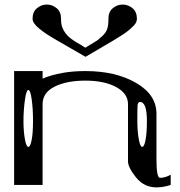

<svg xmlns="http://www.w3.org/2000/svg" viewBox="-20 -812 790 843"><path d="M125 -281.2Q125 -335 119.1 -376Q113.3 -417 104.5 -417Q95.7 -417 89.8 -376Q83 -328.1 83 -281.2Q83 -234.4 89.8 -198.2Q95.7 -167 104.5 -167Q113.3 -167 119.1 -198.2Q125 -228.5 125 -281.2ZM625 -281.2Q625 -364.3 594.7 -364.3Q585.9 -364.3 584 -350.6Q583 -341.8 583 -281.2Q583 -234.4 589.8 -198.2Q595.7 -167 604.5 -167Q613.3 -167 619.1 -198.2Q625 -228.5 625 -281.2ZM167 -500V-466.8Q246.1 -500 354.5 -500Q487.3 -500 577.1 -448.2Q667 -396.5 667 -312.5V-110.4Q667 -31.2 682.6 -31.2Q705.1 -31.2 729.5 -44.9V0Q697.3 10.7 667 10.7Q612.3 10.7 577.1 -33.2Q542 -77.1 542 -103.5V-354.5Q542 -402.3 488.3 -430.7Q436.5 -458 354.5 -458Q272.5 -458 219.7 -431.6Q167 -405.3 167 -354.5V-79.1V0H42V-500ZM581.1 -729.5Q581.1 -718.8 574.2 -708Q569.3 -700.2 552.7 -685.5Q536.1 -670.9 519.5 -660.2L473.6 -631.8L418.9 -599.6L355.5 -562.5L235.4 -631.8Q181.6 -662.1 153.3 -685.5Q123 -710 123 -729.5Q123 -759.8 141.6 -775.4Q161.1 -792 185.5 -792Q210 -792 229.5 -775.4Q248 -759.8 248 -729.5Q248 -707 252.9 -693.4Q258.8 -677.7 267.6 -666Q276.4 -654.3 290 -643.6Q305.7 -631.8 319.3 -624Q338.9 -613.3 354.5 -602.5L399.4 -629.9Q409.2 -634.8 428.7 -653.3Q445.3 -668 451.2 -686.5Q456.1 -701.2 456.1 -729.5Q456.1 -759.8 474.6 -775.4Q494.1 -792 518.6 -792Q543 -792 562.5 -775.4Q581.1 -759.8 581.1 -729.5Z"/></svg>

Font: okolaksMetalik
Style: bold
Weight: 700
Width: 7
Version: Version 0.6